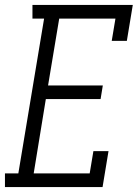

<svg xmlns="http://www.w3.org/2000/svg" viewBox="-42 -755 562 775"><path d="M-22 0V-55H32L136 -680H89V-735H494L470 -590H409L424 -680H197L152 -410H373L364 -355H143L94 -55H320L335 -145H396L372 0Z"/></svg>

Font: Iosevka Slab Light
Style: Italic
Weight: 300
Italic angle: -9°
Monospace: yes
Designer: Belleve Invis
Foundry: Belleve Invis
Version: Version 11.1.1; ttfautohint (v1.8.3)